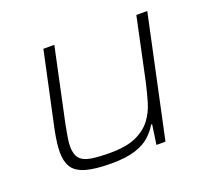

<svg xmlns="http://www.w3.org/2000/svg" viewBox="-95 -630 835 759"><g transform="rotate(-20 322.5 -251.0)"><path d="M253 8Q185 8 146 -3.5Q107 -15 91.5 -39.5Q76 -64 76 -103Q76 -121 79 -144.5Q82 -168 87 -193L155 -510H201L135 -200Q130 -173 126 -150.5Q122 -128 122 -112Q122 -78 136 -61Q150 -44 181 -38.5Q212 -33 263 -33Q331 -33 372 -51.5Q413 -70 436 -100.5Q459 -131 470 -169Q481 -207 490 -246L546 -510H592L483 0H445L457 -83H453Q438 -58 415.5 -37.5Q393 -17 354.5 -4.5Q316 8 253 8Z"/></g></svg>

Font: Saira SemiExpanded ExtraLight
Style: Italic
Weight: 250
Width: 6
Italic angle: -12°
Designer: Hector Gatti with collaboration of the Omnibus-Type team
Foundry: Omnibus-Type
Version: Version 1.101